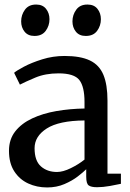

<svg xmlns="http://www.w3.org/2000/svg" viewBox="-20 -813 573 844"><path d="M19.5 -150Q19.5 -200.5 47 -235.5Q74.5 -270.5 121.5 -292.5Q168.5 -314.5 228 -324.8Q287.5 -335 351.5 -336V-364.5Q351.5 -432 328.8 -461.2Q306 -490.5 237.5 -490.5Q179.5 -490.5 135.5 -472Q91.5 -453.5 67.5 -441L42 -493Q52 -502 85.2 -519.8Q118.5 -537.5 165.5 -552.2Q212.5 -567 264 -567Q334 -567 375.2 -547.2Q416.5 -527.5 434.5 -484.2Q452.5 -441 452.5 -370.5V-49.5H511.5V-5Q494.5 -1 463.2 4.5Q432 10 407 10Q380.5 10 369.8 2Q359 -6 359 -36V-69Q346.5 -56.5 322 -37.5Q297.5 -18.5 263.2 -3.8Q229 11 187 11Q142 11 104 -6.5Q66 -24 42.8 -59.8Q19.5 -95.5 19.5 -150ZM230.5 -57Q257 -57 291.2 -73.8Q325.5 -90.5 351.5 -111.5V-283.5Q239 -282.5 185.5 -248.2Q132 -214 132 -161.5Q132 -106 160 -81.5Q188 -57 230.5 -57ZM131 -655Q103 -655 88 -673.8Q73 -692.5 73 -719Q73 -747.5 89.5 -770.2Q106 -793 138.5 -793H139.5Q167.5 -793 182.5 -774Q197.5 -755 197.5 -728.5Q197.5 -700 181 -677.5Q164.5 -655 132 -655ZM356.5 -655Q328.5 -655 313.5 -673.8Q298.5 -692.5 298.5 -719Q298.5 -747.5 315 -770.2Q331.5 -793 364 -793H365Q393.5 -793 408.5 -774Q423.5 -755 423.5 -728.5Q423.5 -700 407 -677.5Q390.5 -655 357.5 -655Z"/></svg>

Font: Merriweather
Style: Regular
Weight: 400
Designer: Eben Sorkin
Foundry: Eben Sorkin
Version: Version 2.100; ttfautohint (v1.7.19-72a1) -l 8 -r 50 -G 200 